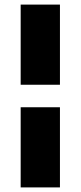

<svg xmlns="http://www.w3.org/2000/svg" viewBox="-20 -749 351 836"><path d="M70 -729H241V-380H70ZM70 -282H241V67H70Z"/></svg>

Font: Mona Sans Black
Style: Regular
Weight: 900
Designer: Deni Anggara
Foundry: GitHub
Version: Version 2.000